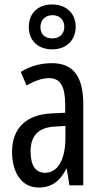

<svg xmlns="http://www.w3.org/2000/svg" viewBox="-20 -830 456 860"><path d="M214 -609C278 -609 319 -650 319 -711C319 -771 275 -810 214 -810C149 -810 109 -770 109 -709C109 -649 149 -609 214 -609ZM215 -658C179 -658 161 -678 161 -709C161 -740 183 -762 215 -762C249 -762 268 -740 268 -709C268 -678 246 -658 215 -658ZM213 -547C162 -547 115 -534 73 -508L99 -447C137 -469 170 -480 200 -480C251 -480 272 -442 272 -360V-325L211 -322C98 -317 34 -256 34 -150C34 -65 71 10 154 10C210 10 249 -18 277 -74H279L291 0H353V-362C353 -480 314 -547 213 -547ZM225 -263 273 -266V-212C273 -114 238 -56 182 -56C141 -56 117 -86 117 -152C117 -222 152 -259 225 -263Z"/></svg>

Font: Noto Sans Telugu ExtraCondensed
Style: Regular
Weight: 400
Width: 2
Designer: Jelle Bosma - Monotype Design Team
Foundry: Monotype Imaging Inc.
Version: Version 2.005